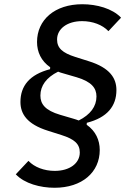

<svg xmlns="http://www.w3.org/2000/svg" viewBox="-20 -730 640 912"><path d="M453.8 -17.4C453.8 -64.6 434.3 -107.6 391.7 -137.4L392.4 -146.7C489.7 -171.5 533 -226.2 533 -302.2C533 -357.6 503.2 -407.7 401.6 -439.3L337.7 -459.5C276.3 -479 251.1 -501.8 251.1 -542.3C251.1 -593.4 299.4 -629.6 370 -629.6C420.1 -629.6 466.6 -612.2 495 -582L555 -646C513.5 -690 438.9 -709.9 371.1 -709.9C239.7 -709.9 155.9 -635.7 155.9 -530.5C155.9 -483.3 175.4 -440.3 218.4 -410.5L217.7 -401.3C120.4 -376.1 77.1 -321.7 77.1 -245.7C77.1 -190.3 106.9 -140.3 208.5 -108.7L272.4 -88.4C333.8 -68.9 359 -46.2 359 -5.7C359 45.8 310.7 81.7 240.1 81.7C190 81.7 143.5 64.3 115.1 34.1L55 98C96.6 142 171.5 161.9 239 161.9C370.4 161.9 453.8 87.7 453.8 -17.4ZM171.9 -275.9C171.9 -323.2 200.6 -362.2 256 -389.6C263.5 -386.7 271.7 -383.5 279.8 -381.7L344.5 -362.9C415.5 -341.6 438.2 -311.4 438.2 -271.7C438.2 -224.1 409.1 -185.4 354 -157.7C346.2 -160.5 338.1 -163.7 329.9 -165.8L265.6 -184.7C194.2 -205.6 171.9 -236.2 171.9 -275.9Z"/></svg>

Font: Margiela Mono Italic Medium It
Style: Regular
Weight: 500
Designer: Mike Abbink, Paul van der Laan, Pieter van Rosmalen
Foundry: Bold Monday
Version: Version 2.003 2021